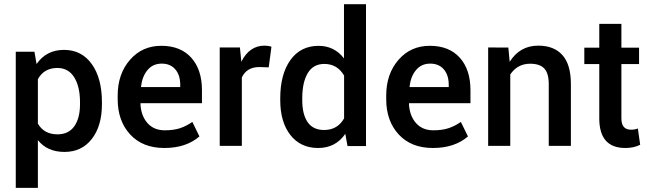

<svg xmlns="http://www.w3.org/2000/svg" viewBox="-20 -705 3147 928"><path d="M472.7 -210.9V-201.7Q472.7 -96.2 423.8 -33.4Q375 29.3 291.7 29.3Q208.5 29.3 163.1 -27.8V203.1H56.2V-455.1H146.5L156.7 -395.5Q204.1 -463.9 289.3 -463.9Q374.5 -463.9 423.6 -395.3Q472.7 -326.7 472.7 -210.9ZM366.7 -201.7V-210.9Q366.7 -286.6 338.6 -331.5Q310.5 -376.5 257.3 -376.5Q192.9 -376.5 163.1 -322.3V-107.4Q192.9 -55.7 257.8 -55.7Q311.5 -55.7 339.1 -94.7Q366.7 -133.8 366.7 -201.7Z M851.1 -295.4Q851.1 -341.8 827.4 -369.6Q803.7 -397.5 761.5 -397.5Q719.2 -397.5 693.4 -366.9Q667.5 -336.4 661.6 -286.6L662.1 -284.2H851.1ZM944.3 -45.9Q879.4 10.3 774.4 10.3Q669.4 10.3 609.1 -55.2Q548.8 -120.6 548.8 -225.6V-243.2Q548.8 -347.7 608.2 -415.8Q667.5 -483.9 760.3 -483.6Q853 -483.4 904.5 -426Q956.1 -368.7 956.1 -269V-206.1H659.7L658.7 -203.6Q661.6 -145.5 692.6 -110.4Q723.6 -75.2 776.4 -75.2Q818.4 -75.2 848.9 -85Q879.4 -94.7 909.7 -115.7L943.8 -45.9Z M1148.9 0H1042V-475.6H1139.6L1146.5 -406.7Q1185.5 -484.4 1258.8 -484.4Q1277.3 -484.4 1292 -479L1278.8 -379.4L1233.4 -380.9Q1172.4 -380.9 1148.9 -330.6Z M1334.5 -220.7V-230Q1334.5 -345.7 1383.5 -414.6Q1432.6 -483.4 1520 -483.4Q1595.7 -483.4 1642.6 -422.9V-684.6H1749V1H1659.7L1648.9 -58.1Q1602.1 10.3 1517.3 10.3Q1432.6 10.3 1383.5 -52.5Q1334.5 -115.2 1334.5 -220.7ZM1440.9 -230V-220.7Q1440.9 -152.3 1467 -114.5Q1493.2 -76.7 1546.4 -76.7Q1611.3 -76.7 1643.1 -132.8V-339.8Q1610.4 -396 1547.4 -396Q1494.1 -396 1467.5 -351.6Q1440.9 -307.1 1440.9 -230Z M2148.9 -295.4Q2148.9 -341.8 2125.2 -369.6Q2101.6 -397.5 2059.3 -397.5Q2017.1 -397.5 1991.2 -366.9Q1965.3 -336.4 1959.5 -286.6L1960 -284.2H2148.9ZM2242.2 -45.9Q2177.2 10.3 2072.3 10.3Q1967.3 10.3 1907 -55.2Q1846.7 -120.6 1846.7 -225.6V-243.2Q1846.7 -347.7 1906 -415.8Q1965.3 -483.9 2058.1 -483.6Q2150.9 -483.4 2202.4 -426Q2253.9 -368.7 2253.9 -269V-206.1H1957.5L1956.5 -203.6Q1959.5 -145.5 1990.5 -110.4Q2021.5 -75.2 2074.2 -75.2Q2116.2 -75.2 2146.7 -85Q2177.2 -94.7 2207.5 -115.7L2241.7 -45.9Z M2581.5 -484.4Q2657.7 -484.4 2698.5 -438.5Q2739.3 -392.6 2739.3 -298.8V0H2632.3V-297.9Q2632.3 -351.1 2610.6 -374Q2588.9 -397 2542.5 -397Q2481 -397 2446.3 -345.2V0H2339.4V-475.6L2437 -475.1L2443.4 -406.2Q2492.7 -484.4 2581.5 -484.4Z M2876.5 -589.8H2983.4V-474.6H3068.8V-395.5H2983.4V-132.8Q2983.4 -78.1 3029.8 -78.1Q3048.3 -78.1 3063 -84L3074.2 -5.4Q3044.4 10.3 3002.4 10.3Q2876.5 10.3 2876.5 -132.8V-395.5H2804.2V-474.6H2876.5Z"/></svg>

Font: Yantramanav Medium
Style: Regular
Weight: 500
Version: Version 1.001;PS 1.0;hotconv 1.0.72;makeotf.lib2.5.5900; ttf